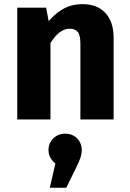

<svg xmlns="http://www.w3.org/2000/svg" viewBox="-20 -568 617 913"><path d="M372.9 -548.3Q442.2 -548.3 481.2 -506.3Q520.3 -464.2 520.3 -388V0H362.3V-360.6Q362.3 -402.8 348.8 -417.2Q335.3 -431.5 312.3 -431.5Q285.7 -431.5 263.1 -413.8Q240.4 -396.1 220 -363.4L199 -451.9Q234.7 -498.9 276.9 -523.6Q319 -548.3 372.9 -548.3ZM62 -531.4H199.5L220 -421V0H62ZM289.8 67.7Q324.4 67.7 346.5 89.9Q368.6 112.1 368.6 145.5Q368.6 164.7 362.3 182.7Q356.1 200.7 341.9 229.3L295.3 324.6H216.8L243.3 209.9Q229.6 198.4 220.1 182.3Q210.6 166.3 210.6 145.5Q210.6 113.4 233.2 90.5Q255.8 67.7 289.8 67.7Z"/></svg>

Font: Fira Sans Variable
Style: Regular
Weight: 400
Designer: Carrois Corporate & Edenspiekermann AG
Foundry: Carrois Corporate GbR & Edenspiekermann AG
Version: Version 4.202